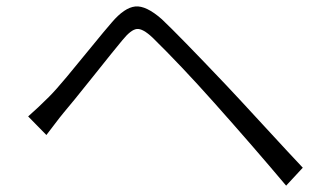

<svg xmlns="http://www.w3.org/2000/svg" viewBox="-20 -630 1017 596"><path d="M67.4 -268.6Q98.6 -295.9 131.8 -329.1Q153.3 -350.6 187 -391.1Q220.7 -431.6 263.7 -484.4Q306.6 -537.1 327.1 -560.5Q366.2 -606.4 399.9 -609.9Q433.6 -613.3 482.4 -570.3Q535.2 -520.5 682.6 -365.2Q716.8 -329.1 800.3 -238.3Q883.8 -147.5 919.9 -109.4L868.2 -53.7Q764.6 -176.8 644.5 -311.5Q541 -427.7 453.1 -513.7Q422.9 -542 404.8 -540Q386.7 -538.1 360.4 -505.9Q335.9 -476.6 268.6 -392.1Q201.2 -307.6 177.7 -280.3Q167 -267.6 147.5 -241.7Q127.9 -215.8 124 -210.9Z"/></svg>

Font: Min Sans Light
Style: Regular
Weight: 300
Designer: Jinseong-Kim, NotoSansCJK, Nunito
Foundry: Jinseong-Kim
Version: Version 1.400;Glyphs 3.1.2 (3151)